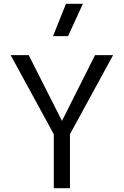

<svg xmlns="http://www.w3.org/2000/svg" viewBox="-20 -990 650 1010"><path d="M480 -700 306 -354 131 -700H36L263 -284V0H348V-284L575 -700ZM327 -970 259 -800H338L416 -970Z"/></svg>

Font: Necto Mono
Style: Regular
Weight: 400
Designer: Marco Condello
Foundry: Collletttivo
Version: Version 1.300;Glyphs 3.2 (3217)